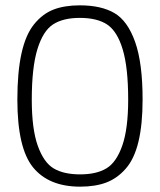

<svg xmlns="http://www.w3.org/2000/svg" viewBox="-20 -690 600 719"><path d="M279 -670Q359 -670 408.5 -641Q458 -612 486 -533Q514 -454 514 -317Q514 -224 498.5 -159.5Q483 -95 451 -58.5Q419 -22 378 -6.5Q337 9 280 9Q163 9 104 -63Q45 -135 45 -317Q45 -420 60.5 -490Q76 -560 107.5 -599Q139 -638 180 -654Q221 -670 279 -670ZM279 -623Q216 -623 178.5 -598.5Q141 -574 120 -505.5Q99 -437 99 -316Q99 -207 121.5 -144Q144 -81 181.5 -59Q219 -37 280 -37Q341 -37 378.5 -59.5Q416 -82 438 -145Q460 -208 460 -317Q460 -437 439.5 -505Q419 -573 381.5 -598Q344 -623 279 -623Z"/></svg>

Font: TitilliumText
Style: Light
Weight: 300
Designer: Accademia di Belle Arti di Urbino and others
Foundry: Accademia di Belle Arti di Urbino and others.
Version: Version 60.001